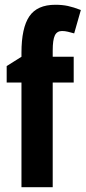

<svg xmlns="http://www.w3.org/2000/svg" viewBox="-20 -785 359 805"><path d="M289 -439H201V0H70V-439H8V-508L70 -547V-564Q70 -668 103 -716.5Q136 -765 212 -765Q241 -765 264.5 -760Q288 -755 319 -743L291 -645Q277 -649 264.5 -652Q252 -655 240 -655Q219 -655 210 -636.5Q201 -618 201 -573V-547H289Z"/></svg>

Font: Noto Sans Lao UI ExtCond
Style: Bold
Weight: 700
Width: 2
Designer: Monotype Design Team
Foundry: Monotype Imaging Inc.
Version: Version 2.000; ttfautohint (v1.8.4.7-5d5b)